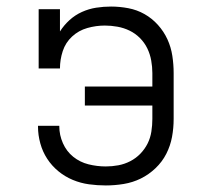

<svg xmlns="http://www.w3.org/2000/svg" viewBox="-20 -558 640 586"><path d="M303 8Q277 8 251.5 4.5Q226 1 202 -9Q178 -19 158 -35.5Q138 -52 124 -73.5Q110 -95 103 -120.5Q96 -146 96 -171Q96 -172 96 -172.5Q96 -173 96 -174H161Q161 -174 161 -173.5Q161 -173 161 -172Q161 -146 172 -121Q183 -96 203.5 -79.5Q224 -63 250 -56.5Q276 -50 303 -50Q322 -50 341 -53.5Q360 -57 377.5 -66Q395 -75 408.5 -89Q422 -103 430.5 -120Q439 -137 442 -156.5Q445 -176 445 -195V-236H239V-294H445V-335Q445 -354 441.5 -373.5Q438 -393 429.5 -410.5Q421 -428 407 -442Q393 -456 375.5 -464.5Q358 -473 338.5 -476.5Q319 -480 300 -480Q273 -480 246.5 -472.5Q220 -465 200 -446.5Q180 -428 171.5 -402Q163 -376 163 -349H98V-530H163V-462Q175 -481 192 -496.5Q209 -512 230 -521.5Q251 -531 273.5 -534.5Q296 -538 319 -538Q345 -538 371.5 -533Q398 -528 421 -515Q444 -502 462 -482Q480 -462 491 -438Q502 -414 506 -387.5Q510 -361 510 -335V-195Q510 -167 505 -140Q500 -113 487.5 -88.5Q475 -64 454.5 -44.5Q434 -25 409.5 -13Q385 -1 357.5 3.5Q330 8 303 8Z"/></svg>

Font: Iosevka Slab Light Extended
Style: Regular
Weight: 300
Width: 7
Monospace: yes
Designer: Belleve Invis
Foundry: Belleve Invis
Version: Version 11.1.0; ttfautohint (v1.8.3)